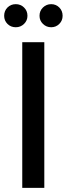

<svg xmlns="http://www.w3.org/2000/svg" viewBox="-36 -903 321 923"><path d="M71 0V-700H177V0ZM210 -772Q187 -772 170.5 -788Q154 -804 154 -827Q154 -851 170.5 -867Q187 -883 210 -883Q233 -883 249 -867Q265 -851 265 -827Q265 -804 249 -788Q233 -772 210 -772ZM40 -772Q16 -772 0 -788Q-16 -804 -16 -827Q-16 -851 0 -867Q16 -883 40 -883Q63 -883 79.5 -867Q96 -851 96 -827Q96 -804 79.5 -788Q63 -772 40 -772Z"/></svg>

Font: Ultramarine Medium
Style: Regular
Weight: 500
Designer: Colophon Foundry, Jonny Pinhorn
Foundry: Colophon Foundry
Version: Version 1.200; ttfautohint (v1.8.3)